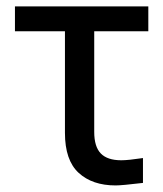

<svg xmlns="http://www.w3.org/2000/svg" viewBox="-20 -558 506 596"><path d="M26.4 -460.9V-538.1H440.4V-460.9H272.5V-148.4Q272.5 -102.5 293 -81.5Q313.5 -60.5 356.4 -60.5Q377.9 -60.5 423.8 -67.4V9.8Q358.4 17.6 338.9 17.6Q266.6 17.6 224.1 -21.5Q181.6 -60.5 181.6 -145.5V-460.9Z"/></svg>

Font: Gothic A1 Medium
Style: Regular
Weight: 500
Designer: HanYang I&C Co.,Ltd.
Foundry: HanYang I&C Co.,Ltd.
Version: Version 2.50